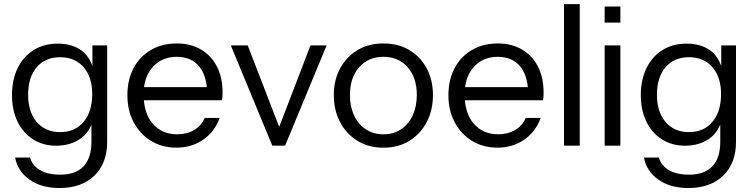

<svg xmlns="http://www.w3.org/2000/svg" viewBox="-20 -721 3704 945"><path d="M434.9 -497.5V-396.3C423.3 -427.5 406.6 -454 381.2 -472.4C349.9 -495 311 -506.3 264.5 -506.3C219.4 -506.3 179.8 -495.8 146 -474.8C112.1 -453.8 85.8 -424.3 67.1 -386.2C48.4 -348.1 39 -303.9 39 -253.5C39 -203.8 48 -160.3 66.1 -122.9C84.2 -85.4 109.7 -56.2 142.6 -35.3C175.5 -14.3 213.6 -3.8 256.8 -3.8C302 -3.8 341 -14.9 373.9 -37.2C400.4 -55 417.8 -79.2 430.1 -106.9V-23.2C430.1 29.8 417.1 69.9 391.3 97.4C365.5 124.8 327.4 138.6 277.1 138.6C234.5 138.6 200.8 130.9 176 115.8C151.1 100.7 135.1 80.2 128 54.4H54.5C62.9 99.5 86.6 135.8 125.6 163.3C164.7 190.7 213.6 204.4 272.3 204.4C345.2 204.4 402.6 184.1 444.6 143.4C486.5 102.8 507.5 47.3 507.5 -23.1V-497.5ZM391.3 -121C362.9 -87.4 324.5 -70.7 276.1 -70.7C227.7 -70.7 189.4 -87.2 161 -120.4C132.6 -153.7 118.4 -198.4 118.4 -254.5C118.4 -311.9 132.4 -357.1 160.5 -390.1C188.5 -422.9 227.1 -439.4 276.1 -439.4C324.5 -439.4 362.9 -423.1 391.3 -390.6C419.7 -358 433.9 -313.6 433.9 -257.5C433.9 -200.1 419.7 -154.6 391.3 -121.1Z M1047.9 -393C1029.5 -429.1 1003.4 -457.2 969.5 -477.2C935.6 -497.1 895.8 -507.2 850 -507.2C802.2 -507.2 759.9 -496.5 723.2 -475.3C686.4 -454.1 657.8 -424.1 637.5 -385.7C617.2 -347.3 607 -303.1 607 -252.7C607 -202.4 617.3 -157.9 638 -119.1C658.6 -80.5 687 -49.9 723.2 -27.7C759.3 -5.4 800.9 5.7 848 5.7C898.4 5.7 942.4 -7.3 980.1 -33.5C1017.9 -59.5 1044.8 -95.3 1061 -140.4H987.4C976.4 -114.6 959 -94.8 935.1 -80.9C911.3 -66.9 883.5 -60 851.9 -60C801.6 -60 761.4 -77.7 731.4 -112.8C706.1 -142.4 692.1 -181 688.1 -227.5H1072.6C1073.9 -234.6 1074.7 -241 1075 -246.8C1075.3 -252.6 1075.5 -258.8 1075.5 -265.3C1075.5 -314.3 1066.3 -356.9 1047.9 -393.1ZM689 -292.3C694.4 -331.8 708.5 -364.7 731.4 -390.6C761.4 -424.4 800.9 -441.4 850 -441.4C897.7 -441.4 934.7 -425.4 960.8 -393.5C981.4 -368.3 993.5 -334.4 997.9 -292.3Z M1508.1 -497.5 1354.1 -96.3 1199.3 -497.5H1116L1320.3 -3.9H1383.2L1587.5 -497.5Z M2080.4 -384.3C2060 -422.4 2031.6 -452.4 1995.2 -474.3C1958.7 -496.2 1916 -507.2 1866.9 -507.2C1818.5 -507.2 1776.1 -496.2 1739.6 -474.3C1703.2 -452.4 1674.6 -422.3 1654 -384.3C1633.3 -346.1 1623 -302.2 1623 -252.6C1623 -203.6 1633.2 -159.6 1653.5 -120.4C1673.8 -81.5 1702.4 -50.7 1739.2 -28C1775.9 -5.3 1818.5 5.9 1866.9 5.9C1916 5.9 1958.7 -5.4 1995.2 -28C2031.6 -50.6 2060 -81.4 2080.4 -120.4C2100.7 -159.5 2110.9 -203.5 2110.9 -252.6C2110.9 -302.2 2100.7 -346.1 2080.4 -384.3ZM2011.1 -152.9C1997.6 -123.9 1978.6 -101.1 1954 -84.7C1929.5 -68.2 1900.5 -59.9 1866.9 -59.9C1834 -59.9 1805.1 -68.2 1780.3 -84.7C1755.4 -101.1 1736.2 -123.8 1722.7 -152.9C1709.1 -182.1 1702.4 -215.5 1702.4 -253.6C1702.4 -310.4 1717.5 -355.9 1747.9 -390.1C1778.2 -424.3 1817.9 -441.4 1866.9 -441.4C1916.6 -441.4 1956.5 -424.3 1986.5 -390.1C2016.5 -355.8 2031.5 -310.4 2031.5 -253.6C2031.5 -215.5 2024.7 -182 2011.1 -152.9Z M2627.9 -393C2609.5 -429.1 2583.4 -457.2 2549.5 -477.2C2515.6 -497.1 2475.8 -507.2 2430 -507.2C2382.2 -507.2 2339.9 -496.5 2303.2 -475.3C2266.4 -454.1 2237.8 -424.1 2217.5 -385.7C2197.2 -347.3 2187 -303.1 2187 -252.7C2187 -202.4 2197.3 -157.9 2218 -119.1C2238.6 -80.5 2267 -49.9 2303.2 -27.7C2339.3 -5.4 2380.9 5.7 2428 5.7C2478.4 5.7 2522.4 -7.3 2560.1 -33.5C2597.9 -59.5 2624.8 -95.3 2641 -140.4H2567.4C2556.4 -114.6 2539 -94.8 2515.1 -80.9C2491.3 -66.9 2463.5 -60 2431.9 -60C2381.6 -60 2341.4 -77.7 2311.4 -112.8C2286.1 -142.4 2272.1 -181 2268.1 -227.5H2652.6C2653.9 -234.6 2654.7 -241 2655 -246.8C2655.3 -252.6 2655.5 -258.8 2655.5 -265.3C2655.5 -314.3 2646.3 -356.9 2627.9 -393.1ZM2269 -292.3C2274.4 -331.8 2288.5 -364.7 2311.4 -390.6C2341.4 -424.4 2380.9 -441.4 2430 -441.4C2477.7 -441.4 2514.7 -425.4 2540.8 -393.5C2561.4 -368.3 2573.5 -334.4 2577.9 -292.3Z M2833.4 -3.9V-700.8H2756V-3.9Z M3033.4 -3.9V-497.5H2956V-3.9ZM3033.4 -609.8V-688.9H2956V-609.8Z M3529.9 -497.5V-396.3C3518.3 -427.5 3501.6 -454 3476.2 -472.4C3444.9 -495 3406 -506.3 3359.5 -506.3C3314.4 -506.3 3274.8 -495.8 3241 -474.8C3207.1 -453.8 3180.8 -424.3 3162.1 -386.2C3143.4 -348.1 3134 -303.9 3134 -253.5C3134 -203.8 3143 -160.3 3161.1 -122.9C3179.2 -85.4 3204.7 -56.2 3237.6 -35.3C3270.5 -14.3 3308.6 -3.8 3351.8 -3.8C3397 -3.8 3436 -14.9 3468.9 -37.2C3495.4 -55 3512.8 -79.2 3525.1 -106.9V-23.2C3525.1 29.8 3512.1 69.9 3486.3 97.4C3460.5 124.8 3422.4 138.6 3372.1 138.6C3329.5 138.6 3295.8 130.9 3271 115.8C3246.1 100.7 3230.1 80.2 3223 54.4H3149.5C3157.9 99.5 3181.6 135.8 3220.6 163.3C3259.7 190.7 3308.6 204.4 3367.3 204.4C3440.2 204.4 3497.6 184.1 3539.6 143.4C3581.5 102.8 3602.5 47.3 3602.5 -23.1V-497.5ZM3486.3 -121C3457.9 -87.4 3419.5 -70.7 3371.1 -70.7C3322.7 -70.7 3284.4 -87.2 3256 -120.4C3227.6 -153.7 3213.4 -198.4 3213.4 -254.5C3213.4 -311.9 3227.4 -357.1 3255.5 -390.1C3283.5 -422.9 3322.1 -439.4 3371.1 -439.4C3419.5 -439.4 3457.9 -423.1 3486.3 -390.6C3514.7 -358 3528.9 -313.6 3528.9 -257.5C3528.9 -200.1 3514.7 -154.6 3486.3 -121.1Z"/></svg>

Font: Diatome
Style: Regular
Weight: 400
Designer: 15.100.17
Foundry: 15.100.17
Version: Version 1.008;Fontself Maker 3.5.8